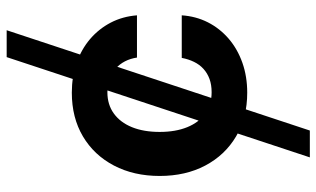

<svg xmlns="http://www.w3.org/2000/svg" viewBox="-211 -557 972 590"><g transform="rotate(-90 275.0 -262.0)"><path d="M86.4 204.1 394.5 -727.5H477.1L168.9 204.1ZM285.2 11.7Q208.5 11.7 150.9 -22.5Q93.3 -56.6 61.3 -117.2Q29.3 -177.7 29.3 -257.3Q29.3 -336.9 61.3 -397.9Q93.3 -459 150.9 -493.2Q208.5 -527.3 285.2 -527.3Q334.5 -527.3 376.5 -512.7Q418.5 -498 450 -471.2Q481.4 -444.3 500.5 -407.7Q519.5 -371.1 522.9 -327.1H393.1Q390.1 -347.2 381.6 -363.8Q373 -380.4 359.4 -392.6Q345.7 -404.8 327.6 -411.4Q309.6 -418 286.6 -418Q248.5 -418 221.2 -398.2Q193.8 -378.4 179.2 -342.5Q164.6 -306.6 164.6 -257.3Q164.6 -208.5 179.2 -172.6Q193.8 -136.7 221.2 -117.2Q248.5 -97.7 286.6 -97.7Q309.6 -97.7 327.4 -104.2Q345.2 -110.8 358.4 -122.8Q371.6 -134.8 379.9 -151.9Q388.2 -168.9 392.1 -189.5H522.9Q520 -146 501.5 -109.4Q482.9 -72.8 451.2 -45.4Q419.4 -18.1 377.2 -3.2Q335 11.7 285.2 11.7Z"/></g></svg>

Font: Inter Cardless Display
Style: Bold
Weight: 700
Designer: Rasmus Andersson
Foundry: rsms
Version: Version 4.001;git-9221beed3